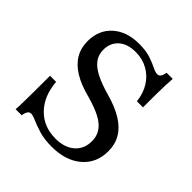

<svg xmlns="http://www.w3.org/2000/svg" viewBox="-162 -708 846 846"><g transform="rotate(45 261.0 -285.0)"><path d="M280.6 11.3Q234.7 11.3 201.6 1.2Q168.5 -8.9 146.8 -18.5Q125 -28.2 113.7 -28.2Q104 -28.2 98 -19.4Q91.9 -10.5 89.5 6.5H51.6Q53.2 -11.3 53.6 -37.1Q54 -62.9 54.4 -103.6Q54.8 -144.4 54.8 -204.8H92.7Q99.2 -122.6 146.4 -74.2Q193.5 -25.8 267.7 -25.8Q323.4 -25.8 356.5 -54.4Q389.5 -83.1 389.5 -132.3Q389.5 -162.1 374.2 -185.5Q358.9 -208.9 326.6 -226.2Q294.4 -243.5 242.7 -258.1Q181.5 -273.4 141.9 -297.6Q102.4 -321.8 83.1 -354.4Q63.7 -387.1 63.7 -429.8Q63.7 -499.2 110.1 -540.7Q156.5 -582.3 233.9 -582.3Q275.8 -582.3 304.8 -572.6Q333.9 -562.9 352.8 -553.2Q371.8 -543.5 383.9 -543.5Q393.5 -543.5 399.6 -551.6Q405.6 -559.7 408.9 -577.4H446.8Q445.2 -559.7 444.4 -537.5Q443.5 -515.3 443.1 -481.9Q442.7 -448.4 442.7 -396H404.8Q400 -441.1 379 -474.6Q358.1 -508.1 324.2 -527Q290.3 -546 247.6 -546Q196.8 -546 168.1 -520.2Q139.5 -494.4 139.5 -451.6Q139.5 -422.6 155.2 -400Q171 -377.4 204.8 -359.7Q238.7 -341.9 292.7 -326.6Q354 -309.7 393.5 -285.1Q433.1 -260.5 452.4 -227.4Q471.8 -194.4 471.8 -151.6Q471.8 -77.4 419.8 -33.1Q367.7 11.3 280.6 11.3Z"/></g></svg>

Font: Playfair 9pt
Style: Regular
Weight: 400
Designer: Claus Eggers Sørensen
Foundry: Claus Eggers Sørensen
Version: Version 2.203